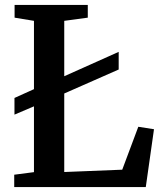

<svg xmlns="http://www.w3.org/2000/svg" viewBox="-20 -763 664 783"><path d="M38 0V-50.5L118.5 -61V-678L39.5 -691V-743H338V-691L242 -678V-61.5L478.5 -71L544 -246L608 -236L574.5 0ZM39 -295.5V-363.5L154 -415.5L205 -435.5L464 -551.5V-479.5L204 -365L154 -344.5Z"/></svg>

Font: Merriweather 28pt SemiBold
Style: Regular
Weight: 600
Version: Version 2.100